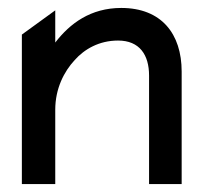

<svg xmlns="http://www.w3.org/2000/svg" viewBox="-20 -463 512 483"><path d="M437 -283C437 -378 386 -443 285 -443C208 -443 156 -404 119 -356V-437L35 -376V0H119V-187C119 -240 141 -283 168 -312C192 -339 229 -361 277 -361C331 -361 355 -325 355 -273V0H437Z"/></svg>

Font: Charger
Style: Bd
Weight: 400
Designer: Jasper
Foundry: Cannot Into Space Fonts
Version: Version 0.98